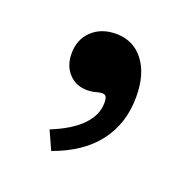

<svg xmlns="http://www.w3.org/2000/svg" viewBox="-65 -189 392 400"><g transform="rotate(20 131.0 11.0)"><path d="M156.2 17.1Q156.2 7.6 153.8 3.7Q151.4 -0.3 145.1 -0.3Q142.6 -0.2 140.2 0.2Q137.8 0.5 134.5 1.3Q124.1 4.6 113.3 4.6Q87.8 4.6 72.2 -12.5Q56.6 -29.5 56.6 -56.5Q56.6 -87.5 77 -107Q97.5 -126.5 130.3 -126.5Q168.7 -126.5 191.5 -97Q214.2 -67.5 214.2 -17.2Q214.2 41.9 181.9 84.2Q149.6 126.6 86.2 149.2L67.7 108.1Q111.5 90.4 133.8 67.4Q156.2 44.4 156.2 17.1Z"/></g></svg>

Font: Playfair Micro SmCond SmLight
Style: Regular
Weight: 360
Width: 4
Designer: Claus Eggers Sørensen
Foundry: Claus Eggers Sørensen
Version: Version 2.100;Glyphs 3.2 (3219)